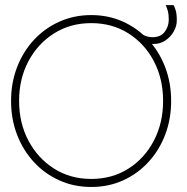

<svg xmlns="http://www.w3.org/2000/svg" viewBox="-20 -732 746 764"><path d="M56 -330.5Q56 -242.5 93.2 -172.2Q130.5 -102 195.2 -61Q260 -20 343 -20Q426.5 -20 491 -61Q555.5 -102 592.2 -172.2Q629 -242.5 629 -330.5Q629 -418.5 592.2 -488.5Q555.5 -558.5 491 -599.2Q426.5 -640 343 -640Q260 -640 195.2 -599.2Q130.5 -558.5 93.2 -488.5Q56 -418.5 56 -330.5ZM24 -330.5Q24 -402.5 48 -464.8Q72 -527 115.2 -573.5Q158.5 -620 216.8 -646Q275 -672 343 -672Q411.5 -672 469.2 -646Q527 -620 570.2 -573.5Q613.5 -527 637.2 -464.8Q661 -402.5 661 -330.5Q661 -258 637.2 -195.8Q613.5 -133.5 570.2 -86.8Q527 -40 469.2 -14Q411.5 12 343 12Q275 12 216.8 -14Q158.5 -40 115.2 -86.8Q72 -133.5 48 -195.8Q24 -258 24 -330.5ZM591 -557Q576.5 -557 562.8 -561.8Q549 -566.5 537.5 -573V-601Q545 -594.5 558.5 -589.2Q572 -584 587 -584Q619.5 -584 635.5 -605.5Q651.5 -627 651.5 -653Q651.5 -675 648.5 -686.2Q645.5 -697.5 639.5 -711.5H671Q675 -704.5 679.2 -690.5Q683.5 -676.5 683.5 -650.5Q683.5 -628 671.2 -606.5Q659 -585 638.2 -571Q617.5 -557 591 -557Z"/></svg>

Font: League Spartan Thin
Style: Regular
Weight: 100
Foundry: The League of Moveable Type
Version: Version 2.002